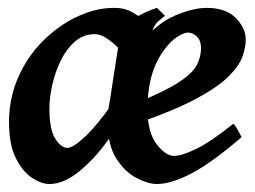

<svg xmlns="http://www.w3.org/2000/svg" viewBox="-20 -440 635 478"><path d="M591.8 -341.3Q591.8 -321.8 583.5 -298.8Q575.2 -275.9 549.1 -249.8Q522.9 -223.6 469.5 -194.8Q416 -166 325.7 -134.3Q325.7 -134.3 322.8 -144.3Q319.8 -154.3 318.8 -166.5Q317.9 -178.7 323.2 -185.1Q393.1 -213.9 426.5 -236.1Q460 -258.3 470.2 -278.6Q480.5 -298.8 480.5 -320.8Q480.5 -338.4 470.5 -348.6Q460.4 -358.9 447.8 -358.9Q439.5 -358.9 425.5 -350.8Q411.6 -342.8 399.9 -329.6Q372.1 -298.3 359.6 -258.5Q347.2 -218.8 347.2 -168.9Q347.2 -110.4 369.9 -81.1Q392.6 -51.8 413.1 -51.8Q432.6 -51.8 469.5 -69.8Q506.3 -87.9 560.5 -131.8Q565.4 -128.9 572.5 -115.2Q579.6 -101.6 581.5 -98.6Q507.3 -34.7 456.8 -8.3Q406.2 18.1 370.6 18.1Q349.1 18.1 320.1 3.2Q291 -11.7 269.5 -45.4Q248 -79.1 248 -135.7Q248 -206.5 283.7 -270.3Q319.3 -334 378.9 -379.9Q400.4 -396.5 433.8 -408.4Q467.3 -420.4 494.6 -420.4Q542 -420.4 566.9 -395.3Q591.8 -370.1 591.8 -341.3ZM390.6 -400.9Q380.4 -392.6 373.8 -386.7Q367.2 -380.9 362.5 -371.3Q357.9 -361.8 353 -341.3Q346.7 -309.1 329.3 -272Q312 -234.9 292.2 -201.4Q272.5 -168 258.3 -147Q244.1 -126 244.1 -126Q244.1 -126 246.8 -144.5Q249.5 -163.1 253.9 -191.4Q258.3 -219.7 262.9 -250.5Q267.6 -281.2 271.5 -305.9Q275.4 -330.6 277.3 -341.3Q281.7 -361.8 301 -382.6Q320.3 -403.3 370.6 -420.4ZM364.3 -377.9Q354.5 -371.6 348.1 -356.4Q341.8 -341.3 337.2 -324.7Q332.5 -308.1 328.1 -296.1Q323.7 -284.2 318.4 -284.2Q312 -284.2 300.8 -294.9Q289.6 -305.7 275.4 -319.8Q261.2 -334 245.8 -344.5Q230.5 -355 215.8 -355Q188 -355 166.7 -336.7Q145.5 -318.4 131.3 -289.3Q117.2 -260.3 110.1 -228.5Q103 -196.8 103 -169.9Q103 -117.2 117.7 -94.5Q132.3 -71.8 147.9 -71.8Q162.1 -71.8 192.1 -100.1Q222.2 -128.4 260.7 -183.6L257.3 -103.5Q224.1 -53.2 182.4 -17.6Q140.6 18.1 103.5 18.1Q83 18.1 59.6 2.7Q36.1 -12.7 19.3 -46.6Q2.4 -80.6 2.4 -136.7Q2.4 -208 36.9 -271.2Q71.3 -334.5 135.3 -377.9Q159.7 -394.5 193.6 -407.5Q227.5 -420.4 265.6 -420.4Q289.6 -420.4 307.6 -410.4Q325.7 -400.4 339.6 -389.9Q353.5 -379.4 364.3 -377.9Z"/></svg>

Font: Dai Banna SIL SemiBold
Style: Italic
Weight: 600
Italic angle: -11°
Designer: Victor Gaultney
Foundry: SIL International
Version: Version 4.000